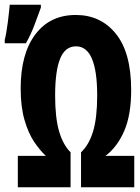

<svg xmlns="http://www.w3.org/2000/svg" viewBox="-70 -788 590 808"><path d="M5 0V-132H123Q98 -155 73.5 -191.5Q49 -228 33 -283.5Q17 -339 17 -416Q17 -561 78.5 -643Q140 -725 249 -725Q354 -725 418 -645.5Q482 -566 482 -409Q482 -305 453 -237.5Q424 -170 374 -132H495V0H271V-147Q305 -179 322 -236Q339 -293 339 -386Q339 -593 250 -593Q204 -593 183 -541Q162 -489 162 -386Q162 -293 178.5 -236Q195 -179 227 -147V0ZM-50 -621Q-47 -631 -43.5 -651.5Q-40 -672 -37 -695Q-34 -718 -32 -738Q-30 -758 -29 -768H102V-756Q89 -720 74.5 -681.5Q60 -643 39 -606H-50Z"/></svg>

Font: Noto Sans Mono ExtraCondensed Black
Style: Regular
Weight: 900
Width: 2
Designer: Monotype Design Team
Foundry: Monotype Imaging Inc.
Version: Version 2.014